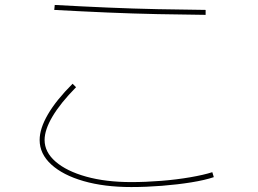

<svg xmlns="http://www.w3.org/2000/svg" viewBox="-20 -740 1040 775"><path d="M510 15Q401 15 317.5 -9Q234 -33 187 -76Q140 -119 140 -175Q140 -221 173.5 -278.5Q207 -336 273 -402L287 -388Q224 -324 192 -270Q160 -216 160 -175Q160 -126 204.5 -87.5Q249 -49 328 -27Q407 -5 510 -5Q568 -5 630.5 -10Q693 -15 748 -24.5Q803 -34 837 -45L843 -25Q808 -13 752.5 -4Q697 5 633.5 10Q570 15 510 15ZM810 -680Q716 -681 616.5 -683Q517 -685 413 -689.5Q309 -694 199 -700L201 -720Q310 -714 414 -709.5Q518 -705 617 -703Q716 -701 810 -700Z"/></svg>

Font: M PLUS 2 Thin Thin
Style: Regular
Weight: 250
Version: Version 1.001